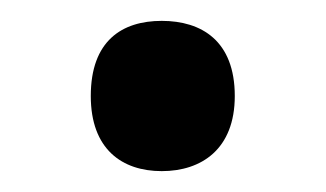

<svg xmlns="http://www.w3.org/2000/svg" viewBox="-20 -445 312 184"><path d="M67 -353C67 -302 97 -281 135 -281C173 -281 205 -302 205 -353C205 -406 173 -425 135 -425C97 -425 67 -406 67 -353Z"/></svg>

Font: Noto Sans Lao UI Med
Style: Regular
Weight: 500
Designer: Monotype Design Team
Foundry: Monotype Imaging Inc.
Version: Version 2.000